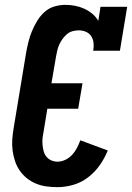

<svg xmlns="http://www.w3.org/2000/svg" viewBox="-20 -763 544 791"><path d="M217 8Q194 8 171.5 5Q149 2 128.5 -6.5Q108 -15 91 -28.5Q74 -42 61.5 -60Q49 -78 42 -99Q35 -120 32 -142Q29 -164 30.5 -187.5Q32 -211 36 -234L88 -548Q92 -570 97.5 -592Q103 -614 112 -635.5Q121 -657 133.5 -677.5Q146 -698 164 -714Q182 -730 204.5 -736.5Q227 -743 250 -743Q270 -743 290 -739Q310 -735 327.5 -727Q345 -719 360 -706.5Q375 -694 385 -677L394 -735H504L474 -554H364Q367 -570 365.5 -585.5Q364 -601 356 -613.5Q348 -626 334 -632Q320 -638 304 -638Q292 -638 279 -634.5Q266 -631 256 -622.5Q246 -614 238 -603Q230 -592 224.5 -580Q219 -568 216 -555.5Q213 -543 211 -531L192 -420H320L302 -315H175L159 -217Q156 -203 155 -190Q154 -177 155.5 -163.5Q157 -150 160.5 -138Q164 -126 172 -116.5Q180 -107 192 -102Q204 -97 217 -97Q233 -97 249 -104.5Q265 -112 277 -125Q289 -138 297 -153.5Q305 -169 311 -185L424 -143Q411 -111 391 -82.5Q371 -54 343 -32.5Q315 -11 282 -1.5Q249 8 217 8Z"/></svg>

Font: Iosevka Slab Extrabold
Style: Italic
Weight: 800
Italic angle: -9°
Monospace: yes
Designer: Belleve Invis
Foundry: Belleve Invis
Version: Version 11.1.0; ttfautohint (v1.8.3)